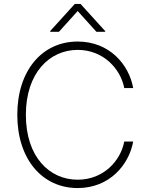

<svg xmlns="http://www.w3.org/2000/svg" viewBox="-20 -949 764 979"><path d="M659.1 -500C638.1 -619 538.7 -737.2 376.1 -737.2C194.6 -737.2 68.2 -589.1 68.2 -363.6C68.2 -138.1 194.6 9.9 376.1 9.9C538.7 9.9 638.1 -109.4 659.1 -227.3H613.6C594.8 -128.2 507.1 -32.7 376.1 -32.7C232.6 -32.7 111.9 -148.1 111.9 -363.6C111.9 -577.1 232.6 -694.6 376.1 -694.6C507.1 -694.6 594.8 -598 613.6 -500ZM280.5 -786.9 376.1 -892.8 471.6 -786.9H516.3V-790.5L390.6 -929H361.5L235.8 -790.5V-786.9Z"/></svg>

Font: Karasuma Gothic
Style: Thin
Weight: 200
Designer: Rasmus Andersson / Ryoko Ishizuka
Foundry: rsms
Version: Version 1.00